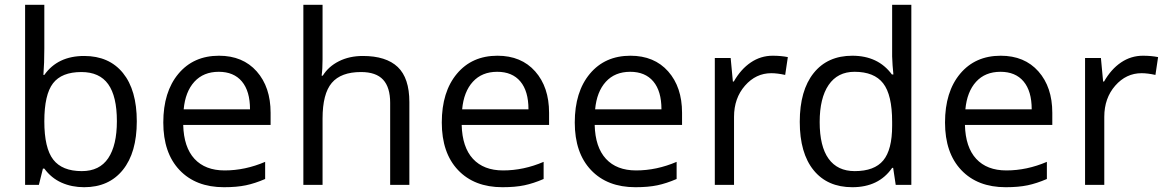

<svg xmlns="http://www.w3.org/2000/svg" viewBox="-20 -780 4920 810"><path d="M335 -543.9Q440.4 -543.9 498.8 -471.9Q557.1 -399.9 557.1 -268.1Q557.1 -136.2 498.3 -63.2Q439.5 9.8 335 9.8Q282.7 9.8 239.5 -9.5Q196.3 -28.8 167 -68.8H161.1L144 0H85.9V-759.8H167V-575.2Q167 -513.2 163.1 -463.9H167Q223.6 -543.9 335 -543.9ZM323.2 -476.1Q240.2 -476.1 203.6 -428.5Q167 -380.9 167 -268.1Q167 -155.3 204.6 -106.7Q242.2 -58.1 325.2 -58.1Q399.9 -58.1 436.5 -112.5Q473.1 -167 473.1 -269Q473.1 -373.5 436.5 -424.8Q399.9 -476.1 323.2 -476.1Z M924.8 9.8Q806.2 9.8 737.5 -62.5Q668.9 -134.8 668.9 -263.2Q668.9 -392.6 732.7 -468.8Q796.4 -544.9 903.8 -544.9Q1004.4 -544.9 1063 -478.8Q1121.6 -412.6 1121.6 -304.2V-252.9H752.9Q755.4 -158.7 800.5 -109.9Q845.7 -61 927.7 -61Q1014.2 -61 1098.6 -97.2V-24.9Q1055.7 -6.3 1017.3 1.7Q979 9.8 924.8 9.8ZM902.8 -477.1Q838.4 -477.1 800 -435.1Q761.7 -393.1 754.9 -318.8H1034.7Q1034.7 -395.5 1000.5 -436.3Q966.3 -477.1 902.8 -477.1Z M1626 0V-346.2Q1626 -411.6 1596.2 -443.8Q1566.4 -476.1 1502.9 -476.1Q1418.5 -476.1 1379.6 -430.2Q1340.8 -384.3 1340.8 -279.8V0H1259.8V-759.8H1340.8V-529.8Q1340.8 -488.3 1336.9 -460.9H1341.8Q1365.7 -499.5 1409.9 -521.7Q1454.1 -543.9 1510.7 -543.9Q1608.9 -543.9 1658 -497.3Q1707 -450.7 1707 -349.1V0Z M2099.6 9.8Q1981 9.8 1912.4 -62.5Q1843.8 -134.8 1843.8 -263.2Q1843.8 -392.6 1907.5 -468.8Q1971.2 -544.9 2078.6 -544.9Q2179.2 -544.9 2237.8 -478.8Q2296.4 -412.6 2296.4 -304.2V-252.9H1927.7Q1930.2 -158.7 1975.3 -109.9Q2020.5 -61 2102.5 -61Q2189 -61 2273.4 -97.2V-24.9Q2230.5 -6.3 2192.1 1.7Q2153.8 9.8 2099.6 9.8ZM2077.6 -477.1Q2013.2 -477.1 1974.9 -435.1Q1936.5 -393.1 1929.7 -318.8H2209.5Q2209.5 -395.5 2175.3 -436.3Q2141.1 -477.1 2077.6 -477.1Z M2660.6 9.8Q2542 9.8 2473.4 -62.5Q2404.8 -134.8 2404.8 -263.2Q2404.8 -392.6 2468.5 -468.8Q2532.2 -544.9 2639.6 -544.9Q2740.2 -544.9 2798.8 -478.8Q2857.4 -412.6 2857.4 -304.2V-252.9H2488.8Q2491.2 -158.7 2536.4 -109.9Q2581.5 -61 2663.6 -61Q2750 -61 2834.5 -97.2V-24.9Q2791.5 -6.3 2753.2 1.7Q2714.8 9.8 2660.6 9.8ZM2638.7 -477.1Q2574.2 -477.1 2535.9 -435.1Q2497.6 -393.1 2490.7 -318.8H2770.5Q2770.5 -395.5 2736.3 -436.3Q2702.1 -477.1 2638.7 -477.1Z M3239.7 -544.9Q3275.4 -544.9 3303.7 -539.1L3292.5 -463.9Q3259.3 -471.2 3233.9 -471.2Q3168.9 -471.2 3122.8 -418.5Q3076.7 -365.7 3076.7 -287.1V0H2995.6V-535.2H3062.5L3071.8 -436H3075.7Q3105.5 -488.3 3147.5 -516.6Q3189.5 -544.9 3239.7 -544.9Z M3748 -71.8H3743.7Q3687.5 9.8 3575.7 9.8Q3470.7 9.8 3412.4 -62Q3354 -133.8 3354 -266.1Q3354 -398.4 3412.6 -471.7Q3471.2 -544.9 3575.7 -544.9Q3684.6 -544.9 3742.7 -465.8H3749L3745.6 -504.4L3743.7 -542V-759.8H3824.7V0H3758.8ZM3585.9 -58.1Q3668.9 -58.1 3706.3 -103.3Q3743.7 -148.4 3743.7 -249V-266.1Q3743.7 -379.9 3705.8 -428.5Q3668 -477.1 3585 -477.1Q3513.7 -477.1 3475.8 -421.6Q3438 -366.2 3438 -265.1Q3438 -162.6 3475.6 -110.4Q3513.2 -58.1 3585.9 -58.1Z M4222.7 9.8Q4104 9.8 4035.4 -62.5Q3966.8 -134.8 3966.8 -263.2Q3966.8 -392.6 4030.5 -468.8Q4094.2 -544.9 4201.7 -544.9Q4302.2 -544.9 4360.8 -478.8Q4419.4 -412.6 4419.4 -304.2V-252.9H4050.8Q4053.2 -158.7 4098.4 -109.9Q4143.6 -61 4225.6 -61Q4312 -61 4396.5 -97.2V-24.9Q4353.5 -6.3 4315.2 1.7Q4276.9 9.8 4222.7 9.8ZM4200.7 -477.1Q4136.2 -477.1 4097.9 -435.1Q4059.6 -393.1 4052.7 -318.8H4332.5Q4332.5 -395.5 4298.3 -436.3Q4264.2 -477.1 4200.7 -477.1Z M4801.8 -544.9Q4837.4 -544.9 4865.7 -539.1L4854.5 -463.9Q4821.3 -471.2 4795.9 -471.2Q4731 -471.2 4684.8 -418.5Q4638.7 -365.7 4638.7 -287.1V0H4557.6V-535.2H4624.5L4633.8 -436H4637.7Q4667.5 -488.3 4709.5 -516.6Q4751.5 -544.9 4801.8 -544.9Z"/></svg>

Font: f1_56222 
Style: Regular
Weight: 400
Foundry: Ascender Corporation
Version: Version 1.10